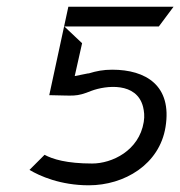

<svg xmlns="http://www.w3.org/2000/svg" viewBox="-20 -571 538 573"><path d="M68 -64C98 -46 160 -18 245 -18C351 -18 456 -80 474 -192C494 -316 415 -363 315 -363C288 -363 268 -359 245 -352H243L203 -344L225 -442L172 -492H454L498 -551H184L127 -287C202 -286 206 -281 253 -300C296 -316 388 -327 407 -252C410 -239 412 -225 409 -207C395 -121 314 -83 255 -83C179 -83 137 -96 113 -109Z"/></svg>

Font: Charger Static
Style: Obl
Weight: 1000
Designer: Jasper
Foundry: KineticPlasma Fonts/Cannot Into Space Fonts
Version: Version 1.1